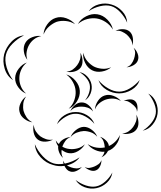

<svg xmlns="http://www.w3.org/2000/svg" viewBox="-99 -833 926 1102"><path d="M410 -769Q431 -798 468.5 -808Q506 -818 541 -807Q576 -797 602.5 -768.5Q629 -740 631 -703Q616 -737 591 -763.5Q566 -790 539 -798Q511 -806 475.5 -797.5Q440 -789 410 -769ZM348 -695Q363 -723 395.5 -739.5Q428 -756 460 -751Q492 -746 517.5 -720Q543 -694 549 -663Q533 -690 507.5 -706.5Q482 -723 456 -727Q431 -731 401.5 -723.5Q372 -716 348 -695ZM151 -635Q152 -665 172 -693Q192 -721 220 -730Q249 -740 281 -728.5Q313 -717 332 -694Q306 -710 278 -712.5Q250 -715 227 -708Q205 -700 183.5 -681.5Q162 -663 151 -635ZM564 -656Q582 -666 606 -665.5Q630 -665 645 -652Q660 -639 663.5 -615Q667 -591 660 -572Q661 -592 651 -607.5Q641 -623 629 -634Q617 -644 600.5 -651.5Q584 -659 564 -656ZM-24 -373Q-59 -396 -72 -438.5Q-85 -481 -75 -522Q-64 -562 -33 -594Q-2 -626 39 -630Q2 -612 -27.5 -582Q-57 -552 -65 -519Q-73 -487 -61 -446.5Q-49 -406 -24 -373ZM58 -490Q42 -509 38 -537.5Q34 -566 47 -588Q59 -609 86 -619.5Q113 -630 138 -626Q113 -621 95.5 -607Q78 -593 68 -575Q58 -558 54 -535.5Q50 -513 58 -490ZM668 -559Q683 -546 691 -525Q699 -504 692 -486Q686 -469 666 -458Q646 -447 627 -447Q645 -453 655 -466.5Q665 -480 670 -495Q675 -509 676.5 -525.5Q678 -542 668 -559ZM539 -447Q518 -428 486 -422.5Q454 -417 429 -430Q404 -443 389.5 -472.5Q375 -502 379 -530Q385 -502 402.5 -482Q420 -462 440 -451Q460 -441 486.5 -438.5Q513 -436 539 -447ZM362 -530Q373 -512 374.5 -487Q376 -462 364 -445Q351 -428 326.5 -422Q302 -416 282 -422Q303 -423 318.5 -434Q334 -445 344 -459Q354 -472 360 -490.5Q366 -509 362 -530ZM51 -296Q25 -306 6 -332Q-13 -358 -12 -386Q-11 -414 9 -439.5Q29 -465 55 -474Q33 -456 22.5 -432Q12 -408 12 -386Q11 -363 20.5 -338.5Q30 -314 51 -296ZM357 -419Q382 -415 401.5 -394.5Q421 -374 426 -349Q431 -323 421 -297Q411 -271 389 -257Q405 -277 412.5 -301.5Q420 -326 416 -347Q412 -367 395.5 -386.5Q379 -406 357 -419ZM281 -406Q311 -397 334 -370Q357 -343 359 -312Q361 -281 342.5 -251Q324 -221 295 -209Q318 -230 327.5 -258Q337 -286 335 -310Q334 -335 320 -361Q306 -387 281 -406ZM703 -374Q691 -338 656.5 -317.5Q622 -297 585 -297Q547 -297 513 -317.5Q479 -338 466 -373Q490 -344 522.5 -325.5Q555 -307 585 -307Q615 -307 647 -326Q679 -345 703 -374ZM752 -296Q782 -280 796 -246.5Q810 -213 805 -179Q800 -146 777 -118Q754 -90 720 -83Q749 -101 770 -127.5Q791 -154 795 -181Q799 -207 786.5 -238.5Q774 -270 752 -296ZM446 -205Q447 -230 463 -254Q479 -278 502 -285Q526 -293 553 -282.5Q580 -272 595 -253Q574 -266 551.5 -267Q529 -268 510 -262Q491 -256 473 -242Q455 -228 446 -205ZM87 -131Q63 -134 40.5 -151Q18 -168 13 -192Q7 -215 19 -240.5Q31 -266 51 -279Q37 -260 34.5 -238Q32 -216 36 -197Q41 -179 53 -160.5Q65 -142 87 -131ZM611 -253Q624 -261 643.5 -262.5Q663 -264 675 -254Q687 -244 689.5 -224.5Q692 -205 687 -191Q687 -206 678.5 -217Q670 -228 660 -235Q651 -243 638.5 -249.5Q626 -256 611 -253ZM305 -195Q312 -214 331 -230Q350 -246 371 -245Q392 -245 410.5 -228.5Q429 -212 435 -193Q422 -209 404.5 -215Q387 -221 371 -221Q354 -222 336 -216.5Q318 -211 305 -195ZM228 -120Q239 -151 269.5 -170.5Q300 -190 334 -190Q368 -191 399.5 -172.5Q431 -154 443 -122Q421 -148 391 -164.5Q361 -181 334 -180Q307 -180 278 -163Q249 -146 228 -120ZM683 -175Q694 -157 695.5 -132Q697 -107 684 -90Q672 -73 647 -67Q622 -61 602 -67Q623 -68 639 -79Q655 -90 665 -104Q675 -118 681.5 -136Q688 -154 683 -175ZM205 -32Q187 -21 161 -20Q135 -19 118 -32Q100 -46 94.5 -71Q89 -96 95 -117Q96 -95 107 -78.5Q118 -62 132 -51Q146 -41 165 -34.5Q184 -28 205 -32ZM306 -46Q314 -68 336 -86Q358 -104 382 -105Q406 -105 428.5 -87.5Q451 -70 459 -48Q444 -66 423 -73.5Q402 -81 382 -81Q363 -80 342 -72Q321 -64 306 -46ZM475 -48Q492 -43 508 -28Q524 -13 526 5Q545 -3 562 -19.5Q579 -36 589 -58Q587 -29 567.5 -2.5Q548 24 521 33Q508 59 483 70Q496 57 501 38Q474 40 447 28Q420 16 404 -6Q428 10 454 14Q480 18 503 13Q503 11 502 9Q501 -5 495.5 -21Q490 -37 475 -48ZM263 73Q249 62 241 42.5Q233 23 235 6Q224 -10 221 -27Q228 -15 239 -6Q246 -23 266.5 -34.5Q287 -46 306 -46Q287 -39 276.5 -24.5Q266 -10 260 5L259 9Q278 20 299 22Q320 25 344.5 19Q369 13 388 -5Q376 18 349.5 34Q323 50 296 46Q275 43 255 27Q253 38 254.5 50Q256 62 263 73ZM358 70Q345 88 326 99.5Q307 111 285 116Q291 120 297.5 123Q304 126 310 128Q324 133 340 133.5Q356 134 371 125Q360 139 340 148Q320 157 303 151Q292 148 284 139Q276 130 271 119Q237 124 206 114Q165 103 134.5 70Q104 37 101 -5Q118 34 147 64.5Q176 95 209 105Q234 112 266 107Q263 98 263 89Q267 99 273 106Q318 97 358 70ZM483 86Q484 102 475.5 120.5Q467 139 451 145Q436 151 417 144Q398 137 387 125Q401 133 415.5 130.5Q430 128 442 123Q454 118 466 109.5Q478 101 483 86ZM546 157Q541 191 514.5 215.5Q488 240 454 247Q421 254 387 241.5Q353 229 335 200Q362 221 394 231.5Q426 242 452 237Q479 232 504.5 209.5Q530 187 546 157Z"/></svg>

Font: Rubik Puddles
Style: Regular
Weight: 400
Designer: Hubert and Fischer, NaN
Foundry: Hubert and Fischer, NaN
Version: Version 2.200